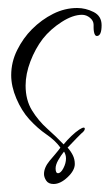

<svg xmlns="http://www.w3.org/2000/svg" viewBox="-20 -417 274 480"><path d="M114 43Q101 43 95.5 34.5Q90 26 90 18Q90 2 104 -15Q109 -21 118 -31.5Q127 -42 131 -48Q118 -66 96 -81Q74 -96 53 -119Q34 -140 21 -170.5Q8 -201 8 -229Q8 -262 23 -292Q38 -322 60 -344Q84 -368 113 -382.5Q142 -397 173 -397Q194 -397 214 -387Q234 -377 234 -354Q234 -327 222 -327Q217 -327 215 -337Q214 -342 214 -347.5Q214 -353 214 -355Q214 -365 205 -372.5Q196 -380 185 -380Q162 -380 134 -362Q106 -344 87 -320Q68 -295 56 -263.5Q44 -232 44 -203Q44 -167 60 -141Q76 -115 98.5 -95Q121 -75 139 -56Q148 -67 158.5 -77Q169 -87 178 -93Q186 -98 189 -98Q192 -98 192 -95Q192 -90 183 -83Q181 -81 171.5 -71.5Q162 -62 149 -48Q157 -39 162 -29Q167 -19 167 -7Q167 9 149 26Q131 43 114 43ZM125 16Q132 16 138.5 3.5Q145 -9 145 -21Q145 -27 143 -32Q141 -37 140 -38Q132 -28 125.5 -16.5Q119 -5 119 4Q119 16 125 16Z"/></svg>

Font: Inspiration
Style: Regular
Weight: 400
Designer: Robert E. Leuschke
Foundry: Robert E. Leuschke
Version: Version 2.010; ttfautohint (v1.8.3)